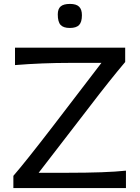

<svg xmlns="http://www.w3.org/2000/svg" viewBox="-20 -955 711 975"><path d="M273.4 -881.8Q273.4 -909.7 288.1 -922.4Q302.7 -935.1 335.4 -935.1Q367.2 -935.1 381.6 -921.1Q396 -907.2 396 -877.9Q396 -842.8 381.6 -827.9Q367.2 -813 334.5 -813Q301.8 -813 287.6 -828.6Q273.4 -844.2 273.4 -881.8ZM176.3 -77.6H319.8Q521 -77.6 619.6 -88.4V0H47.9V-62Q109.4 -132.8 248 -313L495.1 -635.7H336.9Q193.4 -635.7 56.2 -624.5V-712.9H615.7V-640.1Q539.6 -550.3 434.1 -412.1Z"/></svg>

Font: Commissioner Flair
Style: Regular
Weight: 400
Designer: Kostas Bartsokas
Foundry: Kostas Bartsokas
Version: Version 1.000